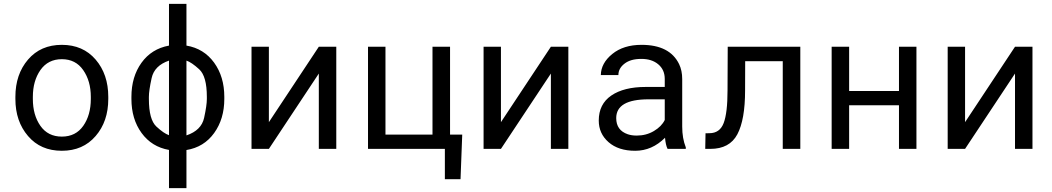

<svg xmlns="http://www.w3.org/2000/svg" viewBox="-20 -770 5441 993"><path d="M149.9 -258.3Q149.9 -174.8 189 -119.1Q228 -63.5 299.8 -63.5Q371.6 -63.5 410.6 -119.1Q449.7 -174.8 449.7 -258.3V-269Q449.7 -351.1 410.2 -407.7Q371.1 -463.9 299.8 -463.9Q228.5 -463.9 189 -407.7Q149.9 -351.6 149.9 -269ZM59.6 -269Q59.6 -385.7 125 -461.9Q190.4 -538.1 299.8 -538.1Q409.2 -538.1 474.6 -461.9Q540 -385.7 540 -269V-258.3Q540 -142.1 474.6 -66.4Q409.2 9.8 299.8 9.8Q189.9 9.8 125 -66.4Q59.6 -142.6 59.6 -258.3Z M750 -258.3Q750 -151.4 788.8 -115.5Q827.6 -79.6 854 -70.8V-456.5Q778.3 -430.7 764.2 -366Q750 -301.3 750 -269ZM1049.8 -269Q1049.8 -375.5 1010.3 -411.6Q970.7 -447.8 944.3 -456.5V-69.8Q1021.5 -95.7 1035.6 -160.4Q1049.8 -225.1 1049.8 -258.3ZM659.7 -269Q659.7 -373 711.7 -445.3Q763.7 -517.6 854 -534.2V-750H944.3V-534.2Q1034.2 -519 1087.2 -446.3Q1140.1 -373.5 1140.1 -269V-258.3Q1140.1 -154.8 1087.4 -81.8Q1034.7 -8.8 944.3 5.9V203.1H854V5.4Q764.6 -10.3 712.2 -82.3Q659.7 -154.3 659.7 -258.3Z M1719.2 -528.3V0H1628.9V-389.6L1370.6 0H1280.8V-528.3H1370.6V-138.2L1628.9 -528.3Z M1883.3 -528.3H1973.6V-73.7H2216.8V-528.3H2307.6V-73.7H2370.6L2361.8 156.7H2280.8V0H1883.3Z M2919.4 -528.3V0H2829.1V-389.6L2570.8 0H2481V-528.3H2570.8V-138.2L2829.1 -528.3Z M3334 -256.3Q3167 -256.3 3167 -159.2Q3167 -96.2 3226.6 -75.7Q3246.6 -68.8 3272.9 -68.8Q3322.3 -68.8 3361.8 -92.3Q3401.4 -115.7 3418 -149.4V-256.3ZM3419.4 -57.6Q3352.1 9.8 3265.1 9.8Q3178.2 9.8 3127.4 -34.7Q3076.7 -79.1 3076.7 -146.5Q3076.7 -231.4 3141.6 -275.9Q3206.5 -320.3 3319.3 -320.3H3418V-361.8Q3418 -409.2 3384.3 -437.5Q3350.6 -465.8 3295.9 -465.3Q3241.2 -465.3 3210 -440.9Q3178.2 -416.5 3178.2 -381.8H3087.4Q3088.4 -443.4 3146.5 -490.7Q3204.6 -538.1 3297.9 -538.1Q3443.8 -538.1 3492.2 -438.5Q3508.3 -405.3 3508.3 -360.8V-115.2Q3508.3 -54.2 3526.9 -7.8V0H3432.6Q3422.9 -18.6 3419.4 -57.6Z M4119.1 -528.3V0H4028.3V-453.6H3834L3833.5 -302.2Q3833.5 -150.9 3793.5 -75.4Q3753.4 0 3653.8 0H3627.4L3628.9 -80.6L3648.9 -81.1Q3702.6 -81.1 3722.7 -133.5Q3742.7 -186 3742.7 -302.2L3743.7 -528.3Z M4719.7 0H4629.4V-225.6H4371.6V0H4281.2V-528.3H4371.6V-299.3H4629.4V-528.3H4719.7Z M5319.8 -528.3V0H5229.5V-389.6L4971.2 0H4881.3V-528.3H4971.2V-138.2L5229.5 -528.3Z"/></svg>

Font: RobotoMono-Regular
Style: Regular
Weight: 400
Designer: Google
Version: Version 2.000985; 2015; ttfautohint (v1.3)